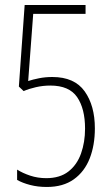

<svg xmlns="http://www.w3.org/2000/svg" viewBox="-20 -734 441 763"><path d="M188 -428Q276 -428 316.5 -371Q357 -314 357 -224Q357 -157 336.5 -104.5Q316 -52 273.5 -21.5Q231 9 166 9Q130 9 99.5 1Q69 -7 48 -19V-60Q70 -46 100 -36Q130 -26 164 -26Q218 -26 252 -52.5Q286 -79 302 -124Q318 -169 318 -223Q318 -302 286.5 -348Q255 -394 180 -394Q151 -394 122.5 -387.5Q94 -381 74 -372L55 -390L78 -714H320V-679H112L92 -412Q110 -418 135 -423Q160 -428 188 -428Z"/></svg>

Font: Noto Sans Khmer UI ExtraCondensed ExtraLight
Style: Regular
Weight: 200
Width: 2
Designer: Danh Hong and the Monotype Design Team
Foundry: Monotype Imaging Inc.
Version: Version 2.002; ttfautohint (v1.8.4.7-5d5b)